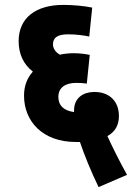

<svg xmlns="http://www.w3.org/2000/svg" viewBox="-20 -652 545 783"><path d="M382 111 498 61C468 7 438 -53 418 -97C449 -114 465 -141 465 -179C465 -237 428 -277 365 -277C321 -277 282 -254 282 -202C282 -200 282 -197 282 -195C239 -201 218 -222 218 -257C218 -298 251 -314 291 -314C307 -314 321 -313 334 -311L346 -428C335 -431 305 -435 282 -435C262 -435 242 -433 224 -429C205 -440 196 -456 196 -471C196 -498 214 -512 258 -512C290 -512 320 -508 344 -503L356 -621C322 -628 278 -632 238 -632C126 -632 56 -579 56 -484C56 -433 75 -390 114 -360C89 -332 78 -299 78 -262C78 -157 154 -73 289 -73C295 -73 300 -73 306 -73C322 -25 350 45 382 111Z"/></svg>

Font: Noto Sans Devanagari UI Condensed ExtraBold
Style: Regular
Weight: 800
Width: 3
Designer: Jelle Bosma - Monotype Design Team
Foundry: Monotype Imaging Inc.
Version: Version 2.004